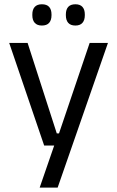

<svg xmlns="http://www.w3.org/2000/svg" viewBox="-20 -684 534 876"><path d="M285.5 -75.5 243 -57 389 -488H472.5L243 172H161L238 -51L273.5 -20H181.5L22 -488H106L239 -75.5ZM171 -567.5Q149.5 -567.5 138.5 -579.8Q127.5 -592 127.5 -614.5V-618Q127.5 -640.5 138.5 -652.5Q149.5 -664.5 171 -664.5Q193.5 -664.5 204.2 -652.5Q215 -640.5 215 -618V-614.5Q215 -592 204.2 -579.8Q193.5 -567.5 171 -567.5ZM324 -567.5Q302 -567.5 291.2 -579.8Q280.5 -592 280.5 -614.5V-618Q280.5 -640.5 291.2 -652.5Q302 -664.5 324 -664.5Q345.5 -664.5 356.2 -652.5Q367 -640.5 367 -618V-614.5Q367 -592 356.2 -579.8Q345.5 -567.5 324 -567.5Z"/></svg>

Font: Anek Tamil
Style: Regular
Weight: 400
Designer: Aadarsh Rajan (Tamil), Yesha Goshar (Latin)
Foundry: Ek Type
Version: Version 1.003